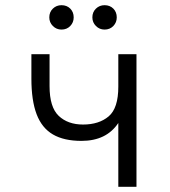

<svg xmlns="http://www.w3.org/2000/svg" viewBox="-20 -720 656 740"><path d="M436 0V-246Q413 -211.5 377.5 -194.2Q342 -177 294 -177Q226.5 -177 184 -201.8Q141.5 -226.5 121.2 -279.5Q101 -332.5 101 -417V-511H171V-388Q171 -307 206.2 -273.5Q241.5 -240 300 -240Q361.5 -240 398.8 -271.5Q436 -303 436 -386V-511H506V0ZM217 -606Q197.5 -606 183.8 -619.8Q170 -633.5 170 -653Q170 -673.5 183.8 -686.8Q197.5 -700 217 -700Q237.5 -700 250.8 -686.8Q264 -673.5 264 -653Q264 -633.5 250.8 -619.8Q237.5 -606 217 -606ZM383 -606Q363.5 -606 349.8 -619.8Q336 -633.5 336 -653Q336 -673.5 349.8 -686.8Q363.5 -700 383 -700Q403.5 -700 416.8 -686.8Q430 -673.5 430 -653Q430 -633.5 416.8 -619.8Q403.5 -606 383 -606Z"/></svg>

Font: Overpass Mono Light
Style: Regular
Weight: 300
Monospace: yes
Designer: Delve Withrington, Dave Bailey
Foundry: Delve Fonts LLC
Version: Version 4.000